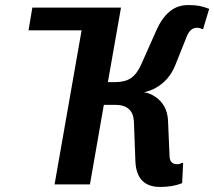

<svg xmlns="http://www.w3.org/2000/svg" viewBox="-20 -730 848 760"><path d="M808 -695 784 -615H779Q772 -620 759 -620Q733 -620 719 -585L673 -470Q649 -412 598 -383Q576 -370 550 -365Q575 -361 596 -346Q641 -315 645 -255L651 -115Q651 -80 681 -80Q691 -80 700 -85H705L701 -5Q664 10 614 10Q521 10 516 -90L510 -250Q506 -315 436 -315H391L336 0H196L303 -610H93L108 -700H459L407 -405H437Q475 -405 498.5 -421Q522 -437 539 -475L599 -610Q621 -659 651.5 -684.5Q682 -710 726 -710Q752 -710 769.5 -706.5Q787 -703 808 -695Z"/></svg>

Font: Scada
Style: Bold Italic
Weight: 700
Italic angle: -10°
Version: Version 4.000